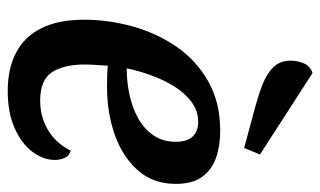

<svg xmlns="http://www.w3.org/2000/svg" viewBox="-186 -623 829 497"><g transform="rotate(90 228.5 -374.5)"><path d="M215 20Q158 20 116.5 -1.5Q75 -23 53 -67Q31 -111 31 -178Q31 -241 48.5 -303.5Q66 -366 101 -417Q136 -468 190.5 -499Q245 -530 319 -530Q358 -530 389 -519Q420 -508 438 -483Q456 -458 456 -415Q456 -357 421.5 -317.5Q387 -278 330 -257.5Q273 -237 204 -237Q191 -237 175.5 -237.5Q160 -238 150 -239Q149 -223 148 -207.5Q147 -192 147 -179Q147 -125 167 -94.5Q187 -64 240 -64Q283 -64 317 -84.5Q351 -105 370 -143Q384 -139 389 -127Q394 -115 394 -102Q394 -72 373 -44Q352 -16 312 2Q272 20 215 20ZM157 -288Q191 -288 224.5 -295Q258 -302 286 -317.5Q314 -333 330.5 -357.5Q347 -382 347 -415Q347 -444 333.5 -458.5Q320 -473 295 -473Q267 -473 243.5 -455.5Q220 -438 203 -410Q186 -382 174.5 -350Q163 -318 157 -288ZM363 -592 252 -622Q223 -630 196.5 -640.5Q170 -651 153.5 -668Q137 -685 137 -713Q137 -730 144 -746.5Q151 -763 169 -769L380 -633Z"/></g></svg>

Font: Sansita Swashed Light
Style: Regular
Weight: 400
Version: Version 1.003